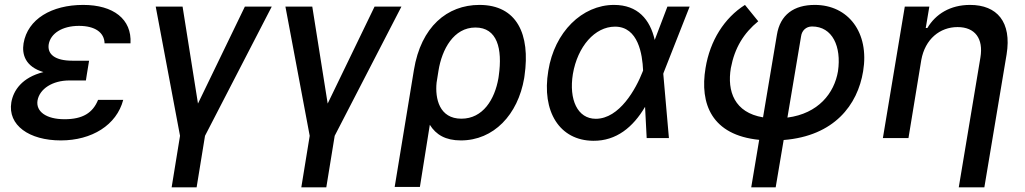

<svg xmlns="http://www.w3.org/2000/svg" viewBox="-20 -573 4256 797"><path d="M27 -148.1C11.4 -53.3 100.9 9.9 232.6 9.9C360.8 9.9 464.1 -53.6 491.5 -158.4H387.1C365.1 -104.4 323.5 -78.1 247.9 -78.1C171.2 -78.1 128.6 -110.4 135.7 -155.5C144.2 -204.5 198.5 -239 267.4 -239H336.6L340.2 -262.4L349.8 -321H280.5C208.1 -321 175.8 -348 182.2 -389.2C190 -433.9 237.9 -465.6 307.9 -465.6C374.3 -465.6 413 -438.2 414.1 -393.1H521.7C527.7 -493.6 450.6 -552.6 325.3 -552.6C194.6 -552.6 94.8 -494 77.8 -393.1C70.3 -346.9 85.2 -296.2 160.2 -273.8C71 -251.4 35.5 -197.4 27 -148.1Z M626.4 -545.5 727.3 -9.2 692.5 204.5H796.2L831 -9.2L1108 -545.5H996.4L801.8 -143.1L737.9 -545.5Z M1164.8 -545.5 1265.6 -9.2 1230.8 204.5H1334.5L1369.3 -9.2L1646.3 -545.5H1534.8L1340.2 -143.1L1276.3 -545.5Z M1698.2 -282.7 1618.3 203.1H1723L1764.2 -55C1789.8 -13.8 1829.5 9.9 1893.1 9.9C2029.1 9.9 2130 -96.6 2155.9 -248.6L2157.3 -258.5C2182.2 -431.1 2125.4 -552.6 1970.2 -552.6C1836.3 -552.6 1727.6 -462 1698.2 -282.7ZM1792.3 -230.1 1800.1 -279.1C1814.3 -368.3 1863.3 -458.8 1953.5 -458.8C2044 -458.8 2066.4 -371.1 2050.4 -258.5L2049 -248.6C2033.7 -160.2 1984.7 -80.3 1895.2 -80.3C1803.6 -80.3 1785.5 -164.1 1792.3 -230.1Z M2442.5 11.4C2538.7 12.4 2608.3 -45.5 2657.7 -129.6L2664.4 0H2756.7L2733.3 -266.7L2734.7 -271.3L2842.7 -545.5H2750.4L2697.8 -407.3C2678.3 -492.2 2627.5 -552.6 2528.8 -552.6C2396.3 -552.6 2281.6 -440 2256 -279.1C2227.6 -109.7 2302.9 10.3 2442.5 11.4ZM2358 -265.6C2377.5 -380 2449.2 -462.4 2533 -462.4C2629.6 -462.4 2646.7 -346.9 2649.5 -280.9V-280.5L2647.4 -274.9C2620 -204.5 2551.5 -79.9 2453.1 -79.9C2377.5 -79.9 2340.9 -159.1 2358 -265.6Z M3204.9 -428.3 3147.4 -85.9C3029.1 -105.5 2997.5 -193.9 3013.8 -290.5C3029.5 -374.3 3067.1 -435.4 3127.5 -484.7L3072.4 -552.6C2986.9 -498.6 2927.2 -404.5 2908.7 -290.5C2883.9 -142 2934.3 -12.1 3131.4 7.5L3098.4 204.5H3199.9L3233 8.2C3442.8 -8.5 3540.1 -137.1 3562.9 -277.3C3589.5 -437.5 3501.4 -552.6 3362.2 -552.6C3275.6 -552.6 3218.4 -512.1 3204.9 -428.3ZM3248.6 -84.9 3305.4 -422.9C3308.6 -445.7 3325.6 -463.1 3350.9 -463.1C3435.7 -463.1 3473.4 -379.6 3458.5 -277.3C3443.2 -186.1 3376.8 -101.6 3248.6 -84.9Z M3804.3 -323.9C3820 -410.9 3881.7 -460.6 3954.9 -460.6C4027.3 -460.6 4062.9 -413 4049.7 -334.2L3959.9 204.5H4066.1L4158.4 -346.9C4180.4 -482.2 4118.6 -552.6 4006.7 -552.6C3924.7 -552.6 3864 -514.9 3829.5 -456.7H3822.8L3837.7 -545.5H3735.8L3644.9 0H3751.1Z"/></svg>

Font: Magic Ui Pro Medium
Style: Italic
Weight: 500
Italic angle: -9.39999°
Designer: Stefan Endress, Andreas Faust
Version: Version 1.000;FEAKit 1.0